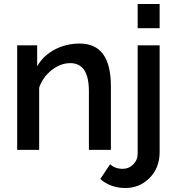

<svg xmlns="http://www.w3.org/2000/svg" viewBox="-20 -750 885 961"><path d="M608 191Q533 191 482 146L531 72Q555 95 595 95Q625 95 647 73Q669 51 669 19V-523H779V11Q779 90 729 140.5Q679 191 608 191ZM779 -609H669V-730H779ZM535 -319V0H425V-293Q425 -434 332 -434Q283 -434 238.5 -399Q194 -364 176 -311V0H66V-523H166V-418Q196 -471 253 -501.5Q310 -532 379 -532Q535 -532 535 -319Z"/></svg>

Font: Raleway
Style: Regular
Weight: 600
Designer: Matt McInerney, Pablo Impallari, Rodrigo Fuenzalida
Foundry: Matt McInerney, Pablo Impallari, Rodrigo Fuenzalida
Version: Version 1.000;PS 001.001;hotconv 1.0.56; ttfautohint (v1.5)